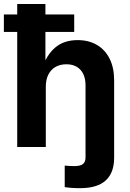

<svg xmlns="http://www.w3.org/2000/svg" viewBox="-29 -748 660 977"><path d="M378.4 209.5Q355 209.5 334.7 208Q314.5 206.5 300.3 204.1V94.7Q310.5 95.7 323.5 96.4Q336.4 97.2 348.6 97.2Q379.9 97.2 393.1 86.7Q406.2 76.2 406.2 52.7V0H551.8V54.7Q551.8 131.3 508.8 170.4Q465.8 209.5 378.4 209.5ZM204.1 -306.2V0H58.6V-727.5H202.1V-400.4H185.5Q208 -468.8 252.2 -506.3Q296.4 -543.9 366.2 -543.9Q422.4 -543.9 464.1 -519.5Q505.9 -495.1 528.8 -449.2Q551.8 -403.3 551.8 -339.4V0H406.2V-313.5Q406.2 -364.3 380.4 -392.6Q354.5 -420.9 308.6 -420.9Q277.8 -420.9 254.4 -408Q231 -395 217.5 -369.4Q204.1 -343.8 204.1 -306.2ZM-9.3 -585.4V-674.3H348.6V-585.4Z"/></svg>

Font: Inter 20pt
Style: Bold
Weight: 700
Version: Version 4.001;git-66647c0bb